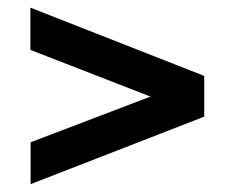

<svg xmlns="http://www.w3.org/2000/svg" viewBox="-20 -604 614 502"><path d="M373.5 -351.5 59.5 -473.5V-584L514 -405.5V-299L60 -122.5V-232Z"/></svg>

Font: 1883 Sans SemiBold
Style: Regular
Weight: 600
Designer: 1883 Sans project is a fork of Public Sans.
Version: Version 1.009